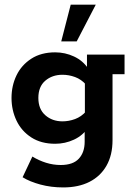

<svg xmlns="http://www.w3.org/2000/svg" viewBox="-20 -639 586 840"><path d="M256.5 181Q203.6 181 156.7 168.4Q109.8 155.7 78.9 136.4L121.6 45.9Q150 63.2 181.3 73Q212.7 82.9 245.6 82.9Q299.3 82.9 324.8 55.3Q350.4 27.7 350.4 -18.9V-69L366.5 -82Q342.9 -46.4 303.9 -28.2Q264.9 -10 221.4 -10Q160 -10 117.1 -37.7Q74.1 -65.4 52.2 -111.3Q30.4 -157.2 30.4 -210.5Q30.4 -263.9 52.2 -309.3Q74.1 -354.6 117.1 -382.3Q160 -410 221.4 -410Q264.9 -410 303.9 -391.8Q342.9 -373.6 366.5 -338.1L360.5 -330.7V-400H524.9V-314.5H472.3V-25.7Q472.3 39.6 445.9 85.9Q419.5 132.2 371.4 156.6Q323.3 181 256.5 181ZM253.3 -108.1Q281.4 -108.1 308.5 -118.2Q335.5 -128.3 356.7 -151.7L351.4 -112.9V-305.2L356.7 -268.3Q335.5 -292 308.5 -301.9Q281.4 -311.9 253.3 -311.9Q208.7 -311.9 178.2 -286Q147.8 -260.1 147.8 -210.5Q147.8 -161.7 178.2 -134.9Q208.7 -108.1 253.3 -108.1ZM247.9 -457.8 289.4 -618.6H399L315.5 -457.8Z"/></svg>

Font: Rokkitt SemiBold
Style: Regular
Weight: 600
Designer: Vernon Adams
Foundry: Vernon Adams
Version: Version 3.103